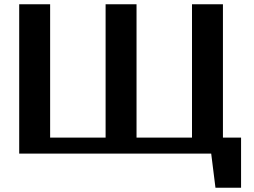

<svg xmlns="http://www.w3.org/2000/svg" viewBox="-20 -720 1190 900"><path d="M1110 -75V160H990L970 0H70V-700H215V-75H475V-700H620V-75H880V-700H1025V-75Z"/></svg>

Font: Prosto One
Style: Regular
Weight: 400
Designer: Pavel Emelyanov and Jovanny lemonad
Foundry: Pavel Emelyanov and Jovanny Lemonad
Version: Version 1.001